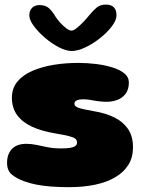

<svg xmlns="http://www.w3.org/2000/svg" viewBox="-20 -774 614 815"><path d="M273.5 20.5Q231.5 20.5 196.5 17.8Q161.5 15 133.5 9.5Q105.5 4 83 -4.5Q51 -16 30.5 -32.8Q10 -49.5 10 -83Q10 -120 30.8 -141.8Q51.5 -163.5 92 -163.5Q113.5 -163.5 135.2 -158.8Q157 -154 182.5 -149Q208 -144 239.5 -144Q259.5 -144 274.8 -146Q290 -148 298.5 -153.5Q307 -159 307 -168.5Q307 -179 300 -185Q293 -191 272.8 -196.2Q252.5 -201.5 213 -208Q156 -217.5 115.2 -236.5Q74.5 -255.5 52.5 -285.8Q30.5 -316 30.5 -359.5Q30.5 -399.5 54 -427.8Q77.5 -456 117.5 -473.2Q157.5 -490.5 207.8 -498.8Q258 -507 311.5 -507Q348.5 -507 386.2 -502.5Q424 -498 456 -488.2Q488 -478.5 507.5 -462.8Q527 -447 527 -424Q527 -394 513 -375.8Q499 -357.5 477.8 -349.8Q456.5 -342 434.5 -342Q405.5 -342 379 -347.2Q352.5 -352.5 335.5 -352.5Q323.5 -352.5 314.5 -350.8Q305.5 -349 300.8 -344.8Q296 -340.5 296 -333Q296 -322 315.2 -315.8Q334.5 -309.5 381 -301.5Q427 -294 464 -276.2Q501 -258.5 522.8 -227.5Q544.5 -196.5 544.5 -148.5Q544.5 -106 525 -74.5Q505.5 -43 469.5 -21.8Q433.5 -0.5 383.8 10Q334 20.5 273.5 20.5ZM284 -557.5Q260.5 -557.5 229.8 -573.5Q199 -589.5 170.5 -614Q142 -638.5 123.2 -664Q104.5 -689.5 104.5 -708Q104.5 -729.5 116.5 -741Q128.5 -752.5 147.5 -752.5Q173 -752.5 187.5 -739.5Q202 -726.5 214.5 -705Q223 -691.5 236 -677.2Q249 -663 262 -653.5Q275 -644 283.5 -644Q292 -644 305.5 -654.8Q319 -665.5 333.5 -680.5Q348 -695.5 358.5 -709Q375 -729 390.2 -741.8Q405.5 -754.5 429.5 -754.5Q474.5 -754.5 474.5 -709Q474.5 -688.5 455 -662.5Q435.5 -636.5 405.2 -612.5Q375 -588.5 342.5 -573Q310 -557.5 284 -557.5Z"/></svg>

Font: Gluten ExtraBold
Style: Regular
Weight: 800
Designer: Tyler Finck
Foundry: Etcetera Type Company
Version: Version 1.300